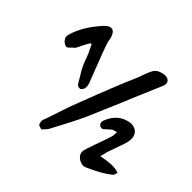

<svg xmlns="http://www.w3.org/2000/svg" viewBox="-164 -897 1064 1066"><g transform="rotate(30 368.0 -363.5)"><path d="M273 -355Q267 -355 259.5 -359.5Q252 -364 250 -369Q249 -371 249 -373.5Q249 -376 248 -378Q247 -380 246 -383Q245 -386 244 -390L236 -420Q233 -429 230 -439Q227 -449 225 -459Q223 -467 221.5 -479Q220 -491 218 -507Q217 -528 213.5 -550Q210 -572 205 -595Q205 -603 200 -603Q195 -603 184.5 -592.5Q174 -582 163 -569Q138 -538 129 -535Q125 -534 120 -531.5Q115 -529 110 -525Q99 -518 92 -518Q85 -518 75 -528Q60 -545 60 -562Q60 -572 66 -582Q111 -659 211 -723Q231 -735 245 -735Q278 -735 278 -683Q278 -680 277.5 -674Q277 -668 276 -659Q275 -631 300 -409Q303 -392 294 -371Q291 -366 284.5 -361Q278 -356 273 -355ZM197 -52Q195 -54 191.5 -56.5Q188 -59 184 -61Q176 -66 175 -69Q174 -71 174 -78Q174 -93 180 -102L186 -111L194 -122Q226 -171 255 -214.5Q284 -258 312 -295Q423 -450 519 -571Q522 -574 538 -598Q557 -626 571 -640Q585 -654 606 -657Q609 -658 623 -658Q643 -658 656 -651Q673 -642 673 -625Q673 -613 663 -600L552 -458Q508 -400 464.5 -345.5Q421 -291 380 -238Q357 -210 321 -170Q285 -130 236 -78Q228 -70 217 -63ZM517 7Q492 11 469 -14Q455 -31 455 -48Q455 -58 461 -70Q466 -80 472 -88.5Q478 -97 483 -104L494 -121Q514 -149 529.5 -172.5Q545 -196 558 -216Q561 -221 565 -233L570 -249H560Q552 -249 546.5 -248.5Q541 -248 538 -247L515 -235Q513 -234 511 -233Q509 -232 507 -231Q505 -230 502 -228.5Q499 -227 496 -225Q484 -221 474 -231Q464 -241 467 -253Q468 -257 469 -260Q470 -263 471 -264Q518 -332 591 -332Q623 -332 642 -316Q661 -300 661 -274Q661 -265 656 -248Q649 -229 635 -209Q628 -199 624 -193.5Q620 -188 619 -186Q612 -176 602 -161Q592 -146 578 -126Q574 -120 557 -87Q601 -84 630 -78Q659 -72 686 -55Q684 -53 682 -49.5Q680 -46 678 -42Q673 -34 668 -32Q608 -6 517 7Z"/></g></svg>

Font: Mansalva
Style: Regular
Weight: 400
Designer: Carolina Short
Foundry: Carolina Short
Version: Version 2.112; ttfautohint (v1.8.4.7-5d5b)